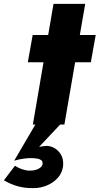

<svg xmlns="http://www.w3.org/2000/svg" viewBox="-112 -640 512 987"><path d="M78 -14 -39 186Q-12 178 13 175Q38 172 53 173Q65 173 78 175Q91 177 99.5 183Q108 189 107 202Q106 213 95.5 221.5Q85 230 71 233.5Q57 237 44 237Q27 238 5 231Q-17 224 -35 212L-92 287Q-56 308 -19 318Q18 328 62 327Q95 327 127.5 314Q160 301 183.5 276Q207 251 212 216Q217 170 191.5 141Q166 112 130 110Q119 110 108.5 112Q98 114 89 115L206 -9ZM56 -460 31 -320H355L380 -460ZM163 -620 57 0H219L326 -620Z"/></svg>

Font: Jost ExtraBold
Style: Italic
Weight: 800
Italic angle: -5°
Version: Version 3.710